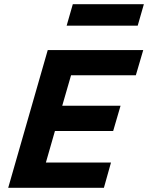

<svg xmlns="http://www.w3.org/2000/svg" viewBox="-20 -893 704 913"><path d="M296.9 -771 326.2 -873H664.1L634.8 -771ZM207 -654.8H661.1L626 -535.2H317.9L275.9 -390.1H553.2L518.1 -270H241.2L198.2 -120.1H507.8L474.1 0H19Z"/></svg>

Font: IntelOne Mono Bold
Style: Italic
Weight: 700
Italic angle: -16°
Designer: Fred Shallcrass
Foundry: Frere-Jones Type LLC
Version: Version 1.200;hotconv 1.1.0;makeotfexe 2.6.0;FJTRelease1.2